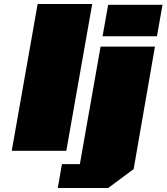

<svg xmlns="http://www.w3.org/2000/svg" viewBox="-20 -757 836 964"><path d="M39 0 169 -737H443L313 0ZM495 -575 523 -733H796L768 -575ZM270 187 291 67H381L485 -523H758L651 92L523 187Z"/></svg>

Font: Tomorrow ExtraBold
Style: Italic
Weight: 800
Italic angle: -10°
Designer: Tony de Marco, Monica Rizzolli
Foundry: Just in Type
Version: Version 2.002